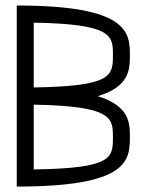

<svg xmlns="http://www.w3.org/2000/svg" viewBox="-20 -687 540 707"><path d="M41.7 0C450.1 0 458.3 -94.7 458.3 -182.3C458.3 -233.8 457.6 -296.1 340.2 -332.9C457.6 -369 458.3 -430.8 458.3 -485.2C458.3 -568.9 449.5 -666.7 41.7 -666.7ZM104.2 -301.6C394.4 -296.3 395.8 -252.6 395.8 -182.3C395.8 -105.8 395.1 -67.5 104.2 -63ZM104.2 -603.6C394.4 -598.5 395.8 -555.5 395.8 -485.2C395.8 -408.7 395.1 -369.6 104.2 -365Z"/></svg>

Font: Amy Mono
Style: Regular
Weight: 400
Monospace: yes
Version: Version 001.000